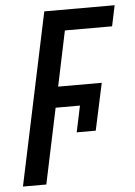

<svg xmlns="http://www.w3.org/2000/svg" viewBox="-52 -754 558 794"><g transform="rotate(-5 227.0 -357.0)"><path d="M11 0 162 -714H454L436 -628H240L192 -399H373L331 -204H252L275 -313H174L108 0Z"/></g></svg>

Font: Noto Sans Condensed Medium
Style: Italic
Weight: 500
Width: 3
Italic angle: -12°
Designer: Monotype Design Team
Foundry: Monotype Imaging Inc.
Version: Version 2.013; ttfautohint (v1.8.4.7-5d5b)